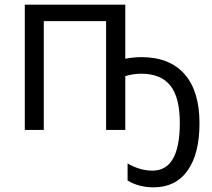

<svg xmlns="http://www.w3.org/2000/svg" viewBox="-20 -555 905 820"><path d="M636.2 245.1Q572.3 245.1 524.9 215.8V143.1Q578.1 173.8 630.9 173.8Q748 173.8 748 -29.8Q748 -138.7 707.5 -189.5Q667 -240.2 583 -240.2Q550.3 -240.2 515.1 -230V0H433.1V-464.8H167V0H85.9V-535.2H515.1V-304.2Q551.8 -311 584 -311Q704.1 -311 768.1 -238.5Q832 -166 832 -28.8Q832 102.1 781 173.6Q730 245.1 636.2 245.1Z"/></svg>

Font: HunimalSansv1.5
Style: Regular
Weight: 400
Foundry: Ascender Corporation
Version: Version 1.10